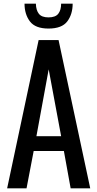

<svg xmlns="http://www.w3.org/2000/svg" viewBox="-20 -1029 532 1049"><path d="M19 0 191 -810H300L473 0H366L329 -204H164L125 0ZM179 -285H314L246 -650ZM245 -873Q173 -873 143.5 -912Q114 -951 114 -1009H176Q177 -973 192.5 -953.5Q208 -934 245 -934Q283 -934 298.5 -954Q314 -974 314 -1009H377Q377 -951 347.5 -912Q318 -873 245 -873Z"/></svg>

Font: Oswald
Style: Regular
Weight: 400
Designer: Vernon Adams
Foundry: Vernon Adams
Version: Version 4.103; ttfautohint (v1.8.3)